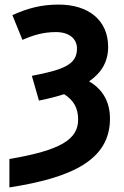

<svg xmlns="http://www.w3.org/2000/svg" viewBox="-20 -578 540 838"><path d="M21 116V240C292 198 460 121 460 -60C460 -140 423 -191 369 -223C424 -261 452 -310 452 -373C452 -491 365 -558 236 -558C160 -558 101 -542 34 -512L78 -404C124 -424 168 -438 224 -438C282 -438 316 -409 316 -366C316 -297 260 -274 119 -247L150 -139C190 -147 226 -156 260 -167C302 -140 321 -106 321 -56C321 31 244 78 21 116Z"/></svg>

Font: Noto Sans Mono ExtraCondensed ExtraBold
Style: Regular
Weight: 800
Width: 2
Designer: Monotype Design Team
Foundry: Monotype Imaging Inc.
Version: Version 2.014